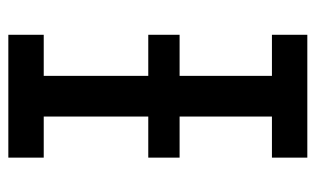

<svg xmlns="http://www.w3.org/2000/svg" viewBox="-172 -604 775 472"><g transform="rotate(90 216.0 -367.5)"><path d="M65 0H367V-87H266V-648H367V-735H65V-648H166V-87H65ZM65 -344H367V-421H65Z"/></g></svg>

Font: Iosevka Sparkle Medium
Style: Regular
Weight: 500
Designer: Belleve Invis
Foundry: Belleve Invis
Version: Version 4.5.0; ttfautohint (v1.8.3)